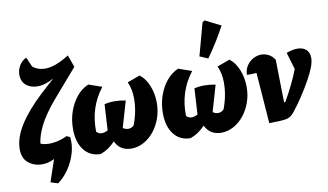

<svg xmlns="http://www.w3.org/2000/svg" viewBox="-105 -1019 2381 1393"><g transform="rotate(-10 1086.0 -322.0)"><path d="M165 151 220 -11Q177 12 130 12Q71 12 29 -22Q-13 -56 -13 -123Q-13 -209 47.5 -303Q108 -397 213 -494L316 -588Q285 -570 254 -560.5Q223 -551 194 -551Q145 -551 111.5 -578Q78 -605 78 -657Q78 -693 98 -725Q118 -757 149 -770L180 -699Q218 -668 271 -668Q346 -668 449 -734L481 -644L300 -435Q222 -343 185 -269.5Q148 -196 142 -138Q179 -122 233.5 -128Q288 -134 338 -159L363 -147Q370 -88 352.5 -28.5Q335 31 300 82.5Q265 134 219 168Z M560 12Q483 12 438 -45.5Q393 -103 393 -202Q393 -268 413.5 -328Q434 -388 471 -433.5Q508 -479 558 -500L656 -466Q551 -332 555 -153Q572 -135 594 -135Q615 -135 639 -148L650 -339Q720 -356 806 -339L750 -146Q770 -133 789 -133Q812 -133 831 -151Q868 -247 868 -343Q868 -411 843 -466L936 -500Q977 -470 1001 -411Q1025 -352 1025 -283Q1025 -222 1005.5 -168.5Q986 -115 953 -74.5Q920 -34 877 -11Q834 12 787 12Q704 12 669 -61Q643 -34 617 -16.5Q591 1 560 12Z M1222 12Q1145 12 1100 -45.5Q1055 -103 1055 -202Q1055 -268 1075.5 -328Q1096 -388 1133 -433.5Q1170 -479 1220 -500L1318 -466Q1213 -332 1217 -153Q1234 -135 1256 -135Q1277 -135 1301 -148L1312 -339Q1382 -356 1468 -339L1412 -146Q1432 -133 1451 -133Q1474 -133 1493 -151Q1530 -247 1530 -343Q1530 -411 1505 -466L1598 -500Q1639 -470 1663 -411Q1687 -352 1687 -283Q1687 -222 1667.5 -168.5Q1648 -115 1615 -74.5Q1582 -34 1539 -11Q1496 12 1449 12Q1366 12 1331 -61Q1305 -34 1279 -16.5Q1253 1 1222 12ZM1449 -535 1388 -561 1453 -800 1469 -812 1585 -754Q1525 -641 1449 -535Z M1944 -127Q2013 -245 2053 -351L2016 -476Q2060 -493 2096 -493Q2138 -493 2161.5 -471Q2185 -449 2185 -410Q2185 -382 2171 -343Q2157 -306 2128 -253.5Q2099 -201 2063.5 -147Q2028 -93 1994 -50Q1980 -32 1967 -21Q1954 -10 1935.5 -5Q1917 0 1885.5 1.5Q1854 3 1803 4L1775 -371Q1741 -368 1704 -369Q1705 -408 1724 -436.5Q1743 -465 1772 -480.5Q1801 -496 1832 -496Q1860 -496 1885.5 -482.5Q1911 -469 1929 -441L1935 -127Z"/></g></svg>

Font: Piazzolla ExtraBold
Style: Italic
Weight: 800
Italic angle: -11.3°
Designer: Juan Pablo del Peral
Foundry: Huerta Tipografica
Version: Version 1.330